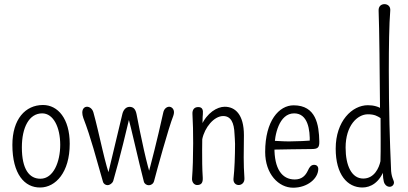

<svg xmlns="http://www.w3.org/2000/svg" viewBox="-20 -877 1933 909"><path d="M171.4 10.7C243.2 9.8 310.1 -60.5 310.1 -196.3C310.1 -315.4 253.9 -379.9 183.6 -379.9C100.1 -379.9 38.6 -313 38.6 -190.9C38.6 -53.2 96.2 12.2 171.4 10.7ZM179.7 -340.3C232.9 -340.3 265.1 -274.4 265.1 -191.4C265.1 -111.3 233.4 -30.8 171.4 -30.8C118.2 -30.8 83.5 -76.2 83.5 -179.2C83.5 -273.4 117.7 -340.3 179.7 -340.3Z M581.5 -343.3C604 -261.7 633.8 -122.1 661.1 -17.1C664.1 -6.3 674.3 0 684.6 0C694.3 0 706.1 -6.3 709.5 -20C721.2 -65.4 778.8 -274.9 800.3 -328.1C802.7 -335 803.7 -340.3 803.7 -345.7C803.7 -361.3 792.5 -371.6 780.8 -371.6C770.5 -371.6 756.8 -363.3 752.9 -343.8C722.2 -205.6 697.8 -111.8 676.3 -32.2H697.8C676.3 -88.4 645.5 -236.8 626.5 -336.4C621.6 -360.8 611.3 -371.1 593.3 -371.1C576.7 -371.1 564.5 -357.4 559.6 -338.4L485.8 -29.8H505.4C480 -84 450.2 -245.1 422.4 -344.2C417.5 -362.8 403.3 -371.6 392.1 -371.6C379.9 -371.6 369.6 -362.3 369.6 -343.8C369.6 -336.4 371.1 -328.1 374.5 -318.4C411.6 -222.2 434.1 -131.3 467.3 -17.1C470.7 -5.4 480.5 -0.5 489.3 -0.5C500 -0.5 512.2 -9.3 516.1 -20.5C548.3 -130.4 582 -274.4 598.6 -343.3Z M939.9 -36.1C937 -81.5 937 -121.1 937 -165.5C937 -181.6 937 -199.7 937.5 -217.8C948.7 -273.4 993.2 -327.6 1036.6 -327.6C1073.2 -327.6 1088.4 -296.4 1090.3 -242.7C1090.8 -229.5 1092.8 -211.4 1092.8 -195.8C1092.8 -140.1 1090.3 -73.2 1085.4 -31.2C1083.5 -11.2 1096.7 -1 1109.9 -1C1123.5 -1 1138.7 -11.7 1137.2 -33.7C1134.8 -67.9 1133.8 -99.6 1133.8 -131.3C1133.8 -163.6 1134.8 -200.2 1134.8 -236.8C1134.8 -335.9 1092.8 -371.6 1043.9 -371.6C1008.3 -371.6 960 -343.3 933.1 -282.7L938 -280.3C939.5 -294.4 938.5 -322.8 940.4 -335.9C942.4 -356.4 938.5 -370.1 918.5 -370.1C899.4 -370.1 890.1 -357.4 891.1 -337.4C893.6 -297.4 894.5 -248.5 894.5 -198.7C894.5 -137.2 892.6 -74.7 889.2 -33.2C887.7 -13.2 900.4 -1 913.1 -1C935.5 -1 940.9 -14.6 939.9 -36.1Z M1266.6 -168.5C1302.2 -168.9 1399.4 -171.4 1455.1 -171.4C1485.4 -171.4 1492.2 -178.7 1491.7 -207.5C1490.2 -286.6 1476.1 -378.4 1370.1 -378.4C1301.3 -378.4 1235.4 -305.7 1235.4 -157.7C1235.4 -52.7 1299.3 11.7 1367.7 11.7C1435.1 11.7 1485.8 -31.2 1486.8 -76.2C1487.3 -89.4 1478.5 -96.7 1467.8 -96.7C1453.1 -96.7 1445.3 -86.9 1437.5 -69.3C1426.3 -45.4 1408.7 -27.3 1375.5 -27.3C1314 -27.3 1278.3 -79.1 1279.3 -179.7C1279.8 -237.3 1300.8 -340.3 1372.6 -340.3C1437 -340.3 1448.7 -264.2 1446.3 -200.2L1469.7 -214.4C1448.7 -209.5 1371.6 -207.5 1348.1 -207.5C1318.4 -207.5 1284.7 -210.4 1266.6 -210.9Z M1721.7 -378.9C1647 -378.9 1569.3 -303.7 1569.3 -173.3C1569.3 -50.3 1624.5 10.7 1695.8 10.7C1734.4 10.7 1777.3 -12.2 1800.3 -77.1L1793.9 -79.6C1790.5 -46.9 1795.4 -16.1 1800.8 -7.8C1807.1 3.4 1816.4 7.3 1824.7 7.3C1835.4 7.3 1845.2 -1 1845.2 -13.2C1845.2 -24.4 1831.1 -37.6 1831.1 -82.5C1825.7 -201.2 1820.8 -356.4 1820.8 -542C1820.8 -657.2 1822.3 -761.7 1827.6 -826.7C1829.6 -847.7 1814.5 -857.4 1800.3 -857.4C1785.2 -857.4 1771.5 -847.7 1772.5 -826.7C1775.9 -745.6 1777.8 -525.9 1779.3 -347.7L1793 -357.4C1773.9 -372.6 1748 -378.9 1721.7 -378.9ZM1699.7 -31.7C1645 -31.7 1616.2 -92.3 1616.2 -178.2C1616.2 -282.7 1671.9 -335.9 1721.7 -335.9C1753.4 -335.9 1767.1 -327.1 1781.7 -317.9C1781.7 -262.2 1783.2 -167 1781.2 -113.8C1774.4 -82 1752 -31.7 1699.7 -31.7Z"/></svg>

Font: Pompiere 
Style: Regular
Weight: 400
Designer: Karolina Lach
Foundry: Sorkin Type Co.
Version: Version 1.001